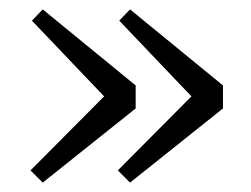

<svg xmlns="http://www.w3.org/2000/svg" viewBox="-20 -429 534 409"><path d="M269 -247V-198L71 -40L45 -66L212 -234V-213L48 -385L71 -409ZM455 -247V-198L257 -40L231 -66L398 -234V-213L234 -385L257 -409Z"/></svg>

Font: Rasa Light
Style: Regular
Weight: 300
Designer: Anna Giedrys (Yrsa+Rasa design), David Brezina (Yrsa art-direction, Rasa art-direction, design)
Foundry: Rosetta Type Foundry
Version: Version 2.004